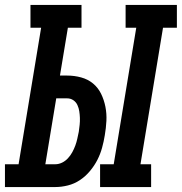

<svg xmlns="http://www.w3.org/2000/svg" viewBox="-62 -755 734 775"><path d="M342 0V-92H397L488 -643H445V-735H652V-643H596L505 -92H548V0ZM-42 0V-92H13L104 -643H61V-735H267V-643H212L180 -450H209Q238 -450 265.5 -442.5Q293 -435 313.5 -418Q334 -401 346 -376.5Q358 -352 363.5 -324Q369 -296 367.5 -267Q366 -238 361 -209Q357 -184 350 -158.5Q343 -133 331 -109.5Q319 -86 301 -64.5Q283 -43 260.5 -28Q238 -13 212 -6.5Q186 0 161 0ZM121 -92H161Q175 -92 188.5 -98.5Q202 -105 212.5 -116.5Q223 -128 230 -141Q237 -154 242 -167.5Q247 -181 250 -195Q253 -209 256 -223Q258 -237 259.5 -251Q261 -265 260.5 -279Q260 -293 258 -306Q256 -319 250.5 -331Q245 -343 234 -350.5Q223 -358 209 -358H165Z"/></svg>

Font: Iosevka Slab Semibold Extended
Style: Italic
Weight: 600
Width: 7
Italic angle: -9°
Monospace: yes
Designer: Belleve Invis
Foundry: Belleve Invis
Version: Version 11.1.0; ttfautohint (v1.8.3)